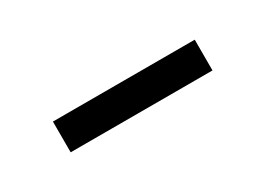

<svg xmlns="http://www.w3.org/2000/svg" viewBox="-19 -383 329 238"><g transform="rotate(-30 145.5 -264.0)"><path d="M44 -242V-286H247V-242Z"/></g></svg>

Font: Alumni Sans Thin
Style: Regular
Weight: 400
Version: Version 1.018